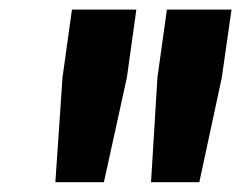

<svg xmlns="http://www.w3.org/2000/svg" viewBox="-20 -720 498 396"><path d="M261.2 -700.2 241.7 -560.1 194.3 -344.2H94.2L108.9 -560.1L128.4 -700.2ZM457.5 -700.2 437.5 -560.1 391.1 -344.2H291.5L304.7 -560.1L324.2 -700.2Z"/></svg>

Font: Fivo Sans
Style: Italic
Weight: 700
Designer: Alexander Slobzheninov
Foundry: Alexander Slobzheninov
Version: 1.0